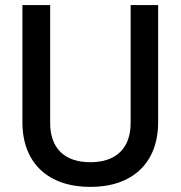

<svg xmlns="http://www.w3.org/2000/svg" viewBox="-20 -720 709 754"><path d="M335 14C499 14 601 -79 601 -240V-700H493V-237C493 -138 436 -83 335 -83C233 -83 177 -138 177 -237V-700H68V-240C68 -79 170 14 335 14Z"/></svg>

Font: Meta Space Medium
Style: Regular
Weight: 500
Designer: Meta Pool / Florian Karsten
Foundry: Meta Pool / Florian Karsten
Version: Version 2.000;Glyphs 3.1.1 (3137)